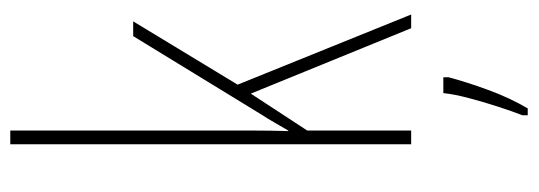

<svg xmlns="http://www.w3.org/2000/svg" viewBox="-348 -452 1021 364"><g transform="rotate(-90 162.0 -269.5)"><path d="M97 -361Q97 -326 97 -296.5Q97 -267 96 -233H97Q107 -250 113 -260.5Q119 -271 128 -285L276 -527H304L184 -329L317 0H291L167 -304L97 -197V0H71V-760H97ZM198 71Q189 105 174 146Q159 187 139 221H126V211Q133 193 142 165.5Q151 138 158.5 109.5Q166 81 168 61H198Z"/></g></svg>

Font: Noto Sans Hebrew ExtraCondensed Thin
Style: Regular
Weight: 100
Width: 2
Designer: Monotype Design Team
Foundry: Monotype Imaging Inc.
Version: Version 2.004; ttfautohint (v1.8.4.7-5d5b)